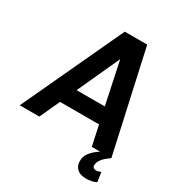

<svg xmlns="http://www.w3.org/2000/svg" viewBox="-206 -837 1080 1156"><g transform="rotate(30 334.0 -258.5)"><path d="M-3 0 323 -700H479L634 0Q600 23 584 43Q568 63 566 81Q562 110 591 110Q598 110 606 108Q614 106 623 101L633 168Q618 176 598.5 179.5Q579 183 561 183Q519 183 496.5 159.5Q474 136 479 95Q482 67 505.5 41.5Q529 16 556 0H498L468 -139H197L133 0ZM248 -250H444L382 -543Z"/></g></svg>

Font: Haskoy Bold
Style: Italic
Weight: 700
Designer: Ertekin Erdin
Foundry: Ertekin Erdin
Version: Version 2.000; ttfautohint (v1.8.4.7-5d5b)